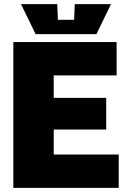

<svg xmlns="http://www.w3.org/2000/svg" viewBox="-20 -902 620 922"><path d="M44 0V-700H540V-540H238V-432H490V-280H238V-160H550V0ZM339 -882H513L443 -738H151L81 -882H255L258 -807H336Z"/></svg>

Font: Tektur ExtraBold
Style: Regular
Weight: 800
Designer: Adam Jagosz
Foundry: Adam Jagosz
Version: Version 1.005;gftools[0.9.30]